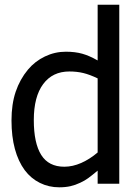

<svg xmlns="http://www.w3.org/2000/svg" viewBox="-20 -780 593 815"><path d="M486.3 0H394.5V-55.7Q368.7 -34.2 354.2 -23.7Q339.8 -13.2 320.8 -4.4Q300.3 5.4 279.1 10.3Q257.8 15.1 231.4 15.1Q187 15.1 149.2 -3.7Q111.3 -22.5 85 -57.6Q57.6 -94.7 43.2 -147.7Q28.8 -200.7 28.8 -268.6Q28.8 -337.9 46.6 -390.6Q64.5 -443.4 98.6 -484.4Q128.4 -520 170.7 -540.3Q212.9 -560.5 259.3 -560.5Q298.8 -560.5 329.1 -552Q359.4 -543.5 394.5 -523.4V-759.8H486.3ZM394.5 -447.3Q360.8 -463.4 333.7 -470Q306.6 -476.6 274.4 -476.6Q203.1 -476.6 163.3 -423.1Q123.5 -369.6 123.5 -270.5Q123.5 -172.4 155 -122.3Q186.5 -72.3 252.9 -72.3Q288.6 -72.3 325 -88.4Q361.3 -104.5 394.5 -132.8Z"/></svg>

Font: SG Kara Bold
Style: Regular
Weight: 400
Designer: Damoon Khanjanzadeh
Version: Version 1.000